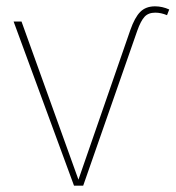

<svg xmlns="http://www.w3.org/2000/svg" viewBox="-20 -587 555 607"><path d="M414 -490 243 0H214L23 -519H48L228 -19L392 -492Q406 -532 423.5 -549.5Q441 -567 470 -567Q493 -567 515 -557L508 -539Q489 -547 471 -547Q449 -547 437 -534Q425 -521 414 -490Z"/></svg>

Font: FiraGO Thin
Style: Regular
Weight: 100
Designer: bBox Type
Foundry: bBox Type GmbH
Version: Version 1.001;PS 001.001;hotconv 1.0.88;makeotf.lib2.5.64775